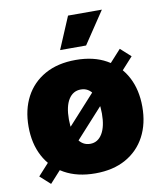

<svg xmlns="http://www.w3.org/2000/svg" viewBox="-87 -843 800 938"><g transform="rotate(-10 312.5 -374.5)"><path d="M313 9.8Q224.1 9.8 160.6 -25.6Q97.2 -61 63.7 -124.3Q30.3 -187.5 30.3 -271.5Q30.3 -355.5 63.7 -418.7Q97.2 -481.9 160.6 -517.3Q224.1 -552.7 313 -552.7Q401.9 -552.7 464.8 -517.3Q527.8 -481.9 561.3 -418.7Q594.7 -355.5 594.7 -271.5Q594.7 -187.5 561.3 -124.3Q527.8 -61 464.8 -25.6Q401.9 9.8 313 9.8ZM313 -136.7Q351.1 -136.7 372.8 -172.6Q394.5 -208.5 394.5 -272.5Q394.5 -336.9 372.8 -371.6Q351.1 -406.2 313 -406.2Q274.4 -406.2 252.4 -371.6Q230.5 -336.9 230.5 -272.5Q230.5 -208.5 252.4 -172.6Q274.4 -136.7 313 -136.7ZM90.3 22.9 39.6 -22.9 535.2 -568.8 585.9 -522.9ZM247.1 -613.3 314.5 -772.5H482.4L376 -613.3Z"/></g></svg>

Font: Inter Black
Style: Regular
Weight: 900
Designer: Rasmus Andersson
Foundry: rsms
Version: Version 4.000;git-a52131595